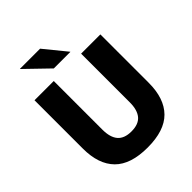

<svg xmlns="http://www.w3.org/2000/svg" viewBox="-232 -959 1107 1107"><g transform="rotate(-45 321.5 -406.0)"><path d="M321.7 15.4Q184.3 15.4 118.7 -50.8Q53.1 -117 53.1 -244.8V-639H210V-242.2Q210 -179.8 236.8 -148.1Q263.7 -116.4 321.7 -116.4Q379.8 -116.4 406.5 -148.1Q433.1 -179.8 433.1 -242.2V-639H590V-244.8Q590 -117 524.6 -50.8Q459.3 15.4 321.7 15.4ZM286.1 -826.5 396.4 -691.3V-690H261.6L122 -824.9V-826.5Z"/></g></svg>

Font: Anek Gujarati Medium
Style: Regular
Weight: 500
Designer: Mrunmayee Ghaisas (Gujarati), Yesha Goshar (Latin)
Foundry: Ek Type
Version: Version 1.003